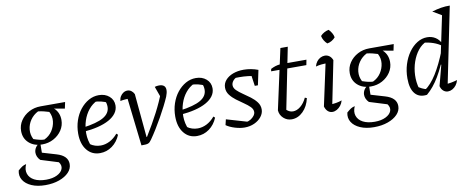

<svg xmlns="http://www.w3.org/2000/svg" viewBox="-97 -1124 4160 1691"><g transform="rotate(-10 1982.5 -278.5)"><path d="M194 203Q122 203 70.5 180.5Q19 158 -4.5 120Q-28 82 -17 35Q7 14 21 5Q35 -4 57 -9Q36 38 49 76Q62 114 103 135.5Q144 157 208 157Q266 157 305.5 137.5Q345 118 356.5 87.5Q368 57 344 25L186 -24Q170 -40 162.5 -57.5Q155 -75 155 -93Q155 -118 170 -140.5Q185 -163 212 -172L211 -84L336 -47Q435 -18 435 56Q435 98 403.5 131Q372 164 317.5 183.5Q263 203 194 203ZM228 -155Q155 -155 109.5 -196Q64 -237 64 -303Q64 -354 92 -396Q120 -438 167 -463Q214 -488 271 -488Q342 -488 386.5 -446Q431 -404 431 -338Q431 -288 403.5 -246.5Q376 -205 330 -180Q284 -155 228 -155ZM253 -194Q298 -215 324 -254.5Q350 -294 355 -339.5Q360 -385 338 -426Q316 -433 292 -439Q268 -445 241 -448Q198 -426 171.5 -387.5Q145 -349 140.5 -303Q136 -257 158 -215Q190 -204 213 -199Q236 -194 253 -194ZM371 -421 271 -488H490L478 -431L384 -448Z M716 9Q643 9 599 -46Q555 -101 555 -193Q555 -255 573.5 -310Q592 -365 625 -406.5Q658 -448 700.5 -472Q743 -496 792 -496Q848 -496 885 -464Q922 -432 922 -382Q922 -344 899.5 -313Q877 -282 835.5 -259Q794 -236 735.5 -221.5Q677 -207 604 -201V-238Q733 -255 792 -289.5Q851 -324 851 -382Q851 -412 838 -439L863 -416Q835 -429 805 -436.5Q775 -444 743 -445L770 -451Q725 -430 692.5 -390Q660 -350 642.5 -297Q625 -244 625 -183Q625 -151 632 -119.5Q639 -88 653 -59L636 -88Q659 -71 683.5 -63.5Q708 -56 734 -56Q774 -56 813 -75.5Q852 -95 886 -135L899 -123Q874 -62 825 -26.5Q776 9 716 9Z M1147 -60Q1212 -165 1259 -256Q1306 -347 1335 -425L1333 -365L1291 -482Q1309 -488 1329 -488Q1358 -488 1373 -475.5Q1388 -463 1388 -437Q1388 -413 1375 -380Q1360 -345 1337.5 -300.5Q1315 -256 1288 -208Q1261 -160 1232.5 -114Q1204 -68 1178 -31Q1169 -18 1162 -11Q1155 -4 1146 -0.5Q1137 3 1123 4Q1109 5 1086 5L1032 -463L1060 -421Q1034 -420 1011.5 -418Q989 -416 971 -412Q973 -436 984 -453.5Q995 -471 1011.5 -481.5Q1028 -492 1047 -492Q1066 -492 1081.5 -481Q1097 -470 1107 -450L1143 -60Z M1584 9Q1511 9 1467 -46Q1423 -101 1423 -193Q1423 -255 1441.5 -310Q1460 -365 1493 -406.5Q1526 -448 1568.5 -472Q1611 -496 1660 -496Q1716 -496 1753 -464Q1790 -432 1790 -382Q1790 -344 1767.5 -313Q1745 -282 1703.5 -259Q1662 -236 1603.5 -221.5Q1545 -207 1472 -201V-238Q1601 -255 1660 -289.5Q1719 -324 1719 -382Q1719 -412 1706 -439L1731 -416Q1703 -429 1673 -436.5Q1643 -444 1611 -445L1638 -451Q1593 -430 1560.5 -390Q1528 -350 1510.5 -297Q1493 -244 1493 -183Q1493 -151 1500 -119.5Q1507 -88 1521 -59L1504 -88Q1527 -71 1551.5 -63.5Q1576 -56 1602 -56Q1642 -56 1681 -75.5Q1720 -95 1754 -135L1767 -123Q1742 -62 1693 -26.5Q1644 9 1584 9Z M1846 -42 1858 -92 2056 -34 2027 -36Q2051 -39 2070.5 -51Q2090 -63 2102.5 -79.5Q2115 -96 2115 -113Q2115 -138 2093.5 -159.5Q2072 -181 2039.5 -203Q2007 -225 1975 -249Q1943 -273 1921 -302Q1899 -331 1899 -367Q1899 -405 1924 -434Q1949 -463 1991.5 -479Q2034 -495 2087 -495Q2119 -495 2152 -489Q2185 -483 2216 -471L2194 -419Q2156 -428 2117.5 -432.5Q2079 -437 2039 -437Q2021 -437 2003.5 -436.5Q1986 -436 1969 -433L2014 -440Q1994 -431 1981 -413.5Q1968 -396 1968 -377Q1968 -352 1990 -330.5Q2012 -309 2044 -287.5Q2076 -266 2108 -242Q2140 -218 2162 -189Q2184 -160 2184 -124Q2184 -89 2160 -58.5Q2136 -28 2096.5 -10Q2057 8 2009 8Q1970 8 1923.5 -6Q1877 -20 1846 -42ZM2160 -338 2141 -471H2216L2188 -338Z M2430 9Q2388 9 2357 -19.5Q2326 -48 2323 -90L2440 -627H2506L2391 -54L2386 -93Q2416 -58 2453 -58Q2488 -58 2521 -85Q2554 -112 2576 -159L2593 -152Q2577 -80 2532 -35.5Q2487 9 2430 9ZM2324 -439 2328 -460Q2349 -471 2369.5 -477.5Q2390 -484 2413 -486H2648L2639 -439Z M2797 -25 2782 -60Q2812 -61 2839 -65.5Q2866 -70 2891 -79Q2884 -53 2869 -34Q2854 -15 2834.5 -4Q2815 7 2795 7Q2771 7 2753.5 -9Q2736 -25 2728 -53L2816 -461L2829 -424Q2794 -424 2769.5 -421.5Q2745 -419 2720 -412Q2727 -438 2741 -456Q2755 -474 2774 -483.5Q2793 -493 2813 -493Q2835 -493 2853 -480Q2871 -467 2881 -441ZM2886 -711Q2901 -696 2912.5 -676.5Q2924 -657 2927 -637Q2914 -621 2894.5 -609.5Q2875 -598 2854 -595Q2838 -609 2826.5 -628.5Q2815 -648 2811 -669Q2825 -685 2845 -696Q2865 -707 2886 -711Z M3133 203Q3061 203 3009.5 180.5Q2958 158 2934.5 120Q2911 82 2922 35Q2946 14 2960 5Q2974 -4 2996 -9Q2975 38 2988 76Q3001 114 3042 135.5Q3083 157 3147 157Q3205 157 3244.5 137.5Q3284 118 3295.5 87.5Q3307 57 3283 25L3125 -24Q3109 -40 3101.5 -57.5Q3094 -75 3094 -93Q3094 -118 3109 -140.5Q3124 -163 3151 -172L3150 -84L3275 -47Q3374 -18 3374 56Q3374 98 3342.5 131Q3311 164 3256.5 183.5Q3202 203 3133 203ZM3167 -155Q3094 -155 3048.5 -196Q3003 -237 3003 -303Q3003 -354 3031 -396Q3059 -438 3106 -463Q3153 -488 3210 -488Q3281 -488 3325.5 -446Q3370 -404 3370 -338Q3370 -288 3342.5 -246.5Q3315 -205 3269 -180Q3223 -155 3167 -155ZM3192 -194Q3237 -215 3263 -254.5Q3289 -294 3294 -339.5Q3299 -385 3277 -426Q3255 -433 3231 -439Q3207 -445 3180 -448Q3137 -426 3110.5 -387.5Q3084 -349 3079.5 -303Q3075 -257 3097 -215Q3129 -204 3152 -199Q3175 -194 3192 -194ZM3310 -421 3210 -488H3429L3417 -431L3323 -448Z M3829 -25 3815 -60Q3843 -61 3869.5 -66Q3896 -71 3923 -79Q3916 -53 3901.5 -34Q3887 -15 3867.5 -4.5Q3848 6 3828 6Q3805 6 3787 -9.5Q3769 -25 3762 -53L3810 -236L3803 -239L3903 -716L3974 -736ZM3640 3Q3571 13 3533 -31.5Q3495 -76 3495 -169Q3495 -235 3513.5 -294Q3532 -353 3564.5 -398.5Q3597 -444 3639 -470Q3681 -496 3728 -496Q3769 -496 3801 -476Q3833 -456 3850 -419L3849 -397Q3785 -445 3683 -455L3717 -460Q3674 -443 3641 -401.5Q3608 -360 3588.5 -304Q3569 -248 3566.5 -185.5Q3564 -123 3581 -64L3560 -86Q3583 -72 3605 -61Q3627 -50 3653 -45L3630 -41Q3685 -79 3735.5 -159Q3786 -239 3834 -362L3851 -348Q3804 -221 3753 -135Q3702 -49 3640 3ZM3901 -659 3813 -711Q3857 -724 3895.5 -730.5Q3934 -737 3974 -736ZM3938 -760H3939V-759Z"/></g></svg>

Font: Piazzolla Thin
Style: Italic
Weight: 400
Italic angle: -11.3°
Version: Version 2.005